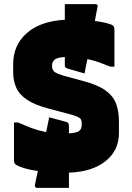

<svg xmlns="http://www.w3.org/2000/svg" viewBox="-20 -817 640 933"><path d="M219 -247Q240 -241 261.5 -235.5Q283 -230 304 -224Q315 -221 315 -203V-169Q352 -171 364.5 -180.5Q377 -190 377 -210V-218Q377 -230 373 -237Q369 -244 355.5 -250Q342 -256 312 -264L221 -288Q151 -306 112.5 -331.5Q74 -357 59 -391Q44 -425 44 -465V-506Q44 -597 109.5 -655.5Q175 -714 295 -721V-797H444Q449 -797 452.5 -794Q456 -791 454 -784Q451 -768 447.5 -750.5Q444 -733 441 -715Q491 -709 522 -697Q536 -692 536 -674V-493H516Q492 -503 464.5 -513Q437 -523 405 -530Q400 -508 396.5 -490Q393 -472 391 -460Q370 -466 346 -473Q322 -480 307 -484Q295 -488 295 -500V-540Q259 -538 246 -527.5Q233 -517 233 -500V-496Q233 -479 243 -469.5Q253 -460 290 -449L389 -422Q459 -403 495 -376Q531 -349 544.5 -312Q558 -275 558 -225V-171Q558 -86 493 -34Q428 18 315 22V96H160Q156 96 152 92.5Q148 89 150 80Q152 70 155.5 53Q159 36 164 14Q128 9 102 1.5Q76 -6 62 -14Q53 -19 50.5 -24Q48 -29 48 -39V-222H68Q99 -208 132 -195.5Q165 -183 204 -175Q208 -194 212 -212.5Q216 -231 219 -247Z"/></svg>

Font: Recursive Mn Lnr St XBk
Style: Regular
Weight: 1000
Monospace: yes
Version: Version 1.079;hotconv 1.0.112;makeotfexe 2.5.65598; ttfautoh